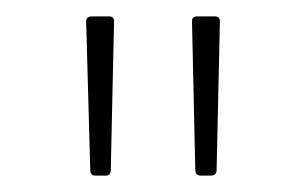

<svg xmlns="http://www.w3.org/2000/svg" viewBox="-20 -781 373 234"><path d="M92 -761H113Q119 -761 119 -755L115 -574Q115 -567 109 -567H96Q90 -567 90 -574L85 -755Q85 -761 92 -761ZM220 -761H242Q248 -761 248 -755L244 -574Q244 -567 237 -567H225Q218 -567 218 -574L214 -755Q214 -761 220 -761Z"/></svg>

Font: LINE Seed JP_TTF Thin
Style: Regular
Weight: 250
Designer: LY Corporation & Fontrix & Fontworks
Version: Version 1.008